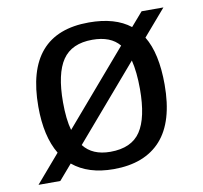

<svg xmlns="http://www.w3.org/2000/svg" viewBox="-67 -617 746 707"><g transform="rotate(-10 305.5 -263.5)"><path d="M543 -264.6C543 -342.8 529.8 -403.5 503.4 -446.8L587.9 -544.9H506.3L461.9 -493.7C424.5 -523.3 373 -538.1 307.6 -538.1C149.7 -538.1 70.8 -446.9 70.8 -264.6C70.8 -190.4 84.3 -130.9 111.3 -85.9L21.5 18.6H103L151.9 -38.1C190.3 -6.2 241.2 9.8 304.7 9.8C382.2 9.8 441.2 -12.9 481.9 -58.1C522.6 -103.4 543 -172.2 543 -264.6ZM450.7 -264.6C450.7 -192.7 439.4 -139.8 416.7 -106C394.1 -72.1 356.4 -55.2 303.7 -55.2C259.1 -55.2 225.7 -69.5 203.6 -98.1L439.5 -372.6C446.9 -342.6 450.7 -306.6 450.7 -264.6ZM163.1 -264.6C163.1 -336.3 174.6 -388.9 197.5 -422.6C220.5 -456.3 257.6 -473.1 309.1 -473.1C354.7 -473.1 388.3 -460 410.2 -433.6L174.8 -159.7C167 -187.3 163.1 -222.3 163.1 -264.6Z"/></g></svg>

Font: Arimo
Style: Regular
Weight: 400
Designer: Steve Matteson
Foundry: Monotype Imaging Inc.
Version: Version 1.32